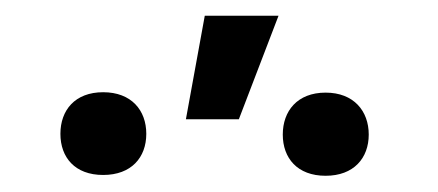

<svg xmlns="http://www.w3.org/2000/svg" viewBox="-20 -836 545 239"><path d="M211.4 -687.5H277.3L326.7 -816.4H234.9ZM55.2 -669.4C55.2 -640.1 73.2 -618.2 108.4 -618.2C143.6 -618.2 162.1 -640.1 162.1 -669.4C162.1 -698.7 143.6 -721.2 108.4 -721.2C73.2 -721.2 55.2 -698.7 55.2 -669.4ZM332 -668.5C332 -639.2 350.1 -617.2 385.3 -617.2C420.4 -617.2 439 -639.2 439 -668.5C439 -697.8 420.4 -720.7 385.3 -720.7C350.1 -720.7 332 -697.8 332 -668.5Z"/></svg>

Font: Roboto
Style: Regular
Weight: 400
Designer: Google
Version: Version 2.137; 2017